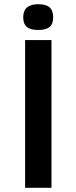

<svg xmlns="http://www.w3.org/2000/svg" viewBox="-20 -890 362 910"><path d="M99 -700H224V0H99ZM161 -870Q198 -870 215 -855Q232 -840 232 -808Q232 -776 215 -762Q198 -748 161 -748Q124 -748 107 -762.5Q90 -777 90 -808Q90 -870 161 -870Z"/></svg>

Font: Fivo Sans Med
Style: Regular
Weight: 450
Designer: Alexander Slobzheninov
Foundry: Alexander Slobzheninov
Version: 1.0